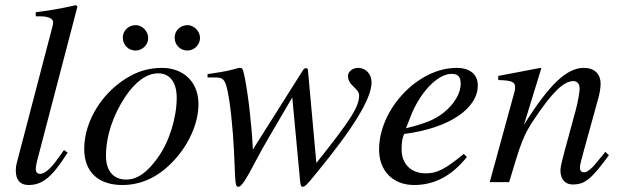

<svg xmlns="http://www.w3.org/2000/svg" viewBox="-20 -703 2396 741"><path d="M279 -678 273 -683C214 -670 177 -663 118 -656V-640H136C168 -640 185 -630 185 -618C185 -615 185 -609 182 -599L45 -75C42 -65 41 -53 41 -45C41 -8 58 11 90 11C144 11 181 -19 241 -114L227 -124L202 -89C173 -48 150 -32 135 -32C125 -32 118 -38 118 -50C118 -58 121 -75 126 -93Z M746 -301C746 -389 686 -441 605 -441C564 -441 524 -432 485 -411C380 -355 305 -240 305 -128C305 -41 358 11 452 11C518 11 582 -14 640 -72C706 -137 746 -225 746 -301ZM662 -326C662 -250 634 -156 588 -93C549 -39 511 -10 467 -10C420 -10 389 -41 389 -101C389 -180 417 -259 463 -329C503 -389 547 -420 591 -420C634 -420 662 -387 662 -326ZM752 -557C752 -582 729 -606 704 -606C676 -606 654 -585 654 -558C654 -530 675 -508 703 -508C730 -508 752 -530 752 -557ZM552 -557C552 -582 529 -606 504 -606C476 -606 454 -585 454 -558C454 -530 475 -508 503 -508C530 -508 552 -530 552 -557Z M1169 -426C1169 -437 1167 -440 1161 -440C1156 -440 1153 -438 1148 -430L956 -126C952 -214 938 -339 924 -407C917 -439 916 -441 905 -441C898 -441 889 -437 876 -434C846 -426 812 -422 781 -417V-404H809C838 -404 847 -399 856 -362C868 -314 879 -207 883 -120L887 -29C889 10 891 18 900 18C911 18 928 -7 964 -76C983 -112 1001 -145 1019 -175L1108 -327L1137 -17C1139 9 1141 18 1148 18C1157 18 1166 8 1193 -25L1202 -36C1340 -204 1414 -321 1414 -385C1414 -417 1392 -441 1362 -441C1340 -441 1323 -426 1323 -410C1323 -396 1328 -384 1344 -369C1360 -354 1366 -346 1366 -334C1366 -291 1332 -238 1201 -74Z M1770 -109C1698 -50 1667 -34 1623 -34C1567 -34 1530 -70 1530 -125C1530 -140 1530 -166 1540 -186C1719 -209 1824 -287 1824 -373C1824 -415 1795 -441 1742 -441C1592 -441 1443 -281 1443 -126C1443 -43 1497 11 1578 11C1661 11 1725 -27 1782 -97ZM1564 -252C1598 -341 1666 -418 1723 -418C1751 -418 1758 -403 1758 -379C1758 -348 1739 -312 1708 -282C1671 -247 1633 -229 1547 -208Z M2316 -117C2309 -108 2302 -99 2295 -91C2266 -54 2248 -38 2234 -38C2222 -38 2218 -47 2218 -56C2218 -64 2222 -81 2232 -117L2288 -320C2294 -341 2298 -362 2298 -380C2298 -416 2276 -441 2233 -441C2169 -441 2102 -381 2002 -221L2069 -439L2065 -441C2012 -430 1984 -426 1903 -410V-394C1954 -393 1968 -387 1968 -367C1968 -361 1967 -355 1966 -350L1870 0H1945C1992 -158 2000 -181 2045 -248C2108 -341 2153 -390 2193 -390C2208 -390 2217 -379 2217 -361C2217 -349 2211 -313 2203 -282L2159 -120C2145 -68 2143 -55 2143 -45C2143 -7 2165 9 2190 9C2237 9 2262 -11 2330 -104Z"/></svg>

Font: STIXGeneral
Style: Italic
Weight: 400
Italic angle: -16.33°
Designer: MicroPress Inc., with final additions and corrections provided by Coen Hoffman, Elsevier (retired)
Version: Version 1.1.0